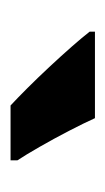

<svg xmlns="http://www.w3.org/2000/svg" viewBox="62 -868 200 364"><g transform="rotate(90 162.0 -686.0)"><path d="M204 -766Q213 -746 228 -717Q243 -688 258.5 -661Q274 -634 284 -619V-606H180Q167 -618 147.5 -637.5Q128 -657 107 -679.5Q86 -702 68 -722.5Q50 -743 40 -756V-766Z"/></g></svg>

Font: Noto Sans Lao ExtraCondensed ExtraBold
Style: Regular
Weight: 800
Width: 2
Designer: Monotype Design Team
Foundry: Monotype Imaging Inc.
Version: Version 2.003; ttfautohint (v1.8.4.7-5d5b)